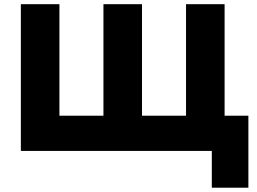

<svg xmlns="http://www.w3.org/2000/svg" viewBox="-20 -720 1228 916"><path d="M990.5 175.5V0H936.5V-168H1165V175.5ZM79.5 0V-700H263.5V-168H473.5V-700H657.5V-168H867.5V-700H1051.5V0Z"/></svg>

Font: Geologica Cursive ExtraBold
Style: Regular
Weight: 800
Designer: Sindre Bremnes, Frode Helland
Foundry: Monokrom Skriftforlag AS
Version: Version 1.010;gftools[0.9.28]